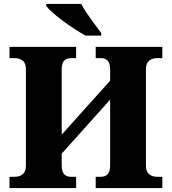

<svg xmlns="http://www.w3.org/2000/svg" viewBox="-20 -951 869 971"><path d="M28 0V-57H55Q79 -57 95 -70Q111 -83 111 -114V-601Q111 -631 95 -644Q79 -657 55 -657H28V-714H365V-657H338Q317 -657 304.5 -644Q292 -631 292 -600V-270L537 -543V-600Q537 -631 524.5 -644Q512 -657 491 -657H464V-714H801V-657H774Q750 -657 734 -644Q718 -631 718 -600V-113Q718 -83 734 -70Q750 -57 774 -57H801V0H464V-57H491Q512 -57 524.5 -70Q537 -83 537 -114V-447L292 -174V-114Q292 -83 304.5 -70Q317 -57 338 -57H365V0ZM412 -771Q387 -785 357 -804.5Q327 -824 297.5 -846Q268 -868 245.5 -888Q223 -908 214 -921V-931H391Q402 -909 420.5 -882Q439 -855 458.5 -829Q478 -803 492 -784V-771Z"/></svg>

Font: Noto Serif ExtraBold
Style: Regular
Weight: 800
Designer: Monotype Design Team
Foundry: Monotype Imaging Inc.
Version: Version 2.014